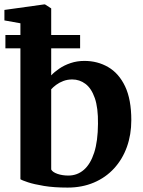

<svg xmlns="http://www.w3.org/2000/svg" viewBox="-21 -839 647 870"><path d="M-1 -746.5V-794L178.5 -819H183L211 -801V-497.5Q225.5 -513 247.8 -528.2Q270 -543.5 299 -553.2Q328 -563 361.5 -563Q421 -563 469.2 -535Q517.5 -507 545.8 -447.8Q574 -388.5 574 -294.5Q574 -229 554 -173.2Q534 -117.5 496 -76Q458 -34.5 404.5 -11.8Q351 11 285.5 11Q223.5 11 178.2 3.5Q133 -4 105.8 -13Q78.5 -22 71.5 -27V-733.5ZM306.5 -479Q284.5 -479 266 -472Q247.5 -465 233.5 -454.5Q219.5 -444 211 -434.5V-71Q217 -59 239.2 -51.2Q261.5 -43.5 288.5 -43.5Q329 -43.5 359 -69.5Q389 -95.5 405.8 -147.5Q422.5 -199.5 423 -278Q424 -350.5 408.5 -394.8Q393 -439 366.2 -459Q339.5 -479 306.5 -479ZM3.5 -680.5H342V-620H3.5Z"/></svg>

Font: Merriweather 36pt
Style: Bold
Weight: 700
Designer: Eben Sorkin
Foundry: Eben Sorkin
Version: Version 2.100